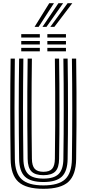

<svg xmlns="http://www.w3.org/2000/svg" viewBox="-20 -1164 539 1193"><path d="M250 9.2Q142 9.2 94.6 -33.8Q47.2 -76.8 46 -175.5Q45 -249.2 44.4 -325.8Q43.8 -402.2 43.8 -480.8Q43.8 -559.2 44.2 -639.2Q44.8 -719.2 46 -800H72.2Q71.5 -725 70.9 -647.2Q70.2 -569.5 70.2 -490.6Q70.2 -411.8 70.8 -332.8Q71.2 -253.8 72.2 -176Q73.5 -88 114.8 -50Q156 -12 250 -12Q343.5 -12 384.5 -50Q425.5 -88 426.8 -176Q427.8 -253.2 428.4 -331.4Q429 -409.5 429 -487.9Q429 -566.2 428.4 -644.5Q427.8 -722.8 426.8 -800H453.2Q454.8 -697 455.2 -592.6Q455.8 -488.2 455.2 -383.6Q454.8 -279 453.2 -175.5Q451.8 -76.8 404.6 -33.8Q357.5 9.2 250 9.2ZM250 -33Q170 -33 135 -66.4Q100 -99.8 98.8 -176.2Q97.8 -255.5 97.1 -333.9Q96.5 -412.2 96.5 -490Q96.5 -567.8 97.1 -645.2Q97.8 -722.8 98.8 -800H125.2Q124.2 -723.2 123.6 -645.8Q123 -568.2 123 -490.1Q123 -412 123.6 -333.6Q124.2 -255.2 125.2 -176.5Q126.2 -111 155.1 -82.6Q184 -54.2 250 -54.2Q315.2 -54.2 344.1 -82.6Q373 -111 373.8 -176.5Q375 -254 375.5 -332Q376 -410 376 -488.2Q376 -566.5 375.5 -644.6Q375 -722.8 373.8 -800H400.2Q401.5 -721.5 402 -643.4Q402.5 -565.2 402.5 -487.2Q402.5 -409.2 402 -331.5Q401.5 -253.8 400.2 -176.2Q399.2 -99.8 364.2 -66.4Q329.2 -33 250 -33ZM250 -75.5Q198.2 -75.5 175.4 -99Q152.5 -122.5 151.8 -177Q150.2 -282.5 149.8 -386.2Q149.2 -490 149.8 -593.4Q150.2 -696.8 151.8 -800H178.2Q177.2 -725 176.6 -647.2Q176 -569.5 176 -490.8Q176 -412 176.6 -333.2Q177.2 -254.5 178.2 -177.2Q178.8 -134.2 195.4 -115.4Q212 -96.5 250 -96.5Q287.8 -96.5 304.1 -115.4Q320.5 -134.2 321 -177.2Q322.5 -281 322.9 -385Q323.2 -489 322.8 -593Q322.2 -697 321 -800H347.2Q348.5 -721.2 349 -643.1Q349.5 -565 349.5 -487.2Q349.5 -409.5 349 -332Q348.5 -254.5 347.2 -177Q346.8 -122.5 324 -99Q301.2 -75.5 250 -75.5ZM274.2 -930.8V-952H389.8V-930.8ZM112 -845V-866.5H227.5V-845ZM112 -887.8V-909.2H227.5V-887.8ZM112 -930.8V-952H227.5V-930.8ZM274.2 -845V-866.5H389.8V-845ZM274.2 -887.8V-909.2H389.8V-887.8ZM194.8 -997 286 -1144H315.2L220 -997ZM292.5 -997 400 -1144H429.2L317.8 -997ZM243.8 -997 343 -1144H372.2L268.8 -997Z"/></svg>

Font: Big Shoulders Inline Text Thin ExtraBold
Style: Regular
Weight: 800
Version: Version 2.002